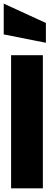

<svg xmlns="http://www.w3.org/2000/svg" viewBox="-20 -1036 297 1056"><path d="M232.4 -800.8 0.5 -846.7V-1016.1L232.4 -909.7ZM41 0V-732.4H215.8V0Z"/></svg>

Font: Anton
Style: Regular
Weight: 400
Foundry: vernon adams
Version: Version 1.000